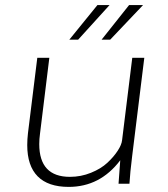

<svg xmlns="http://www.w3.org/2000/svg" viewBox="-20 -731 667 764"><path d="M253.4 12.7Q171.4 12.7 129.9 -29.3Q88.4 -71.3 88.4 -153.8Q88.4 -176.3 91.3 -201.2L128.4 -501H176.3L139.2 -199.2Q136.2 -177.2 136.2 -157.7Q136.2 -27.3 258.3 -27.3Q302.2 -27.3 342 -43.5Q381.8 -59.6 407.2 -83.3Q432.6 -106.9 448.2 -130.9Q463.9 -154.8 465.8 -173.3L506.3 -501H554.2L505.9 -109.9Q497.6 -43.9 495.1 0H451.7L458.5 -93.3Q378.4 12.7 253.4 12.7ZM384.3 -573.2 493.7 -710.9H549.3L418.5 -573.2ZM255.9 -573.2 367.7 -710.9H416L291 -573.2Z"/></svg>

Font: Muli
Style: ExtraLightItalic
Weight: 200
Italic angle: -7°
Designer: Vernon Adams
Foundry: newtypography
Version: Version 2.0; ttfautohint (v1.00rc1.2-2d82) -l 8 -r 50 -G 200